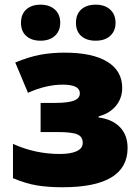

<svg xmlns="http://www.w3.org/2000/svg" viewBox="-20 -787 594 817"><path d="M212.9 -349.1Q270 -349.1 294.9 -358.9Q319.8 -368.7 319.8 -390.1Q319.8 -426.8 247.1 -426.8Q176.3 -426.8 99.1 -392.1L44.9 -521Q104 -545.4 152.1 -554.2Q200.2 -563 254.9 -563Q373.5 -563 436.8 -524.2Q500 -485.4 500 -413.1Q500 -368.7 472.9 -336.2Q445.8 -303.7 399.9 -292V-287.1Q458.5 -279.3 490.7 -245.6Q522.9 -211.9 522.9 -157.2Q522.9 9.8 246.1 9.8Q185.1 9.8 137.5 2Q89.8 -5.9 35.2 -28.8V-174.8Q129.4 -131.8 234.9 -131.8Q280.3 -131.8 306.2 -143.6Q332 -155.3 332 -179.2Q332 -205.6 308.8 -215.3Q285.6 -225.1 225.1 -225.1H152.8V-349.1ZM69.3 -689.9Q69.3 -726.6 91.8 -746.8Q114.3 -767.1 152.3 -767.1Q190.9 -767.1 213.6 -746.3Q236.3 -725.6 236.3 -689.9Q236.3 -655.3 213.6 -634.5Q190.9 -613.8 152.3 -613.8Q114.3 -613.8 91.8 -633.8Q69.3 -653.8 69.3 -689.9ZM303.2 -689.9Q303.2 -726.6 325.7 -746.8Q348.1 -767.1 387.2 -767.1Q426.3 -767.1 449 -746.1Q471.7 -725.1 471.7 -689.9Q471.7 -655.3 449 -634.5Q426.3 -613.8 387.2 -613.8Q347.7 -613.8 325.4 -634Q303.2 -654.3 303.2 -689.9Z"/></svg>

Font: Open Sans ExtBd
Style: Bold
Weight: 800
Foundry: Ascender Corporation
Version: Version 1.10